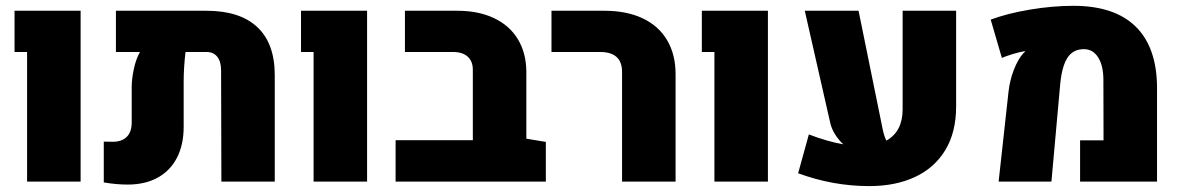

<svg xmlns="http://www.w3.org/2000/svg" viewBox="-20 -628 4082 664"><path d="M73.7 -448.2H30.3V-590.8H258.8V0H73.7Z M930.2 -368.2V0H745.6L744.6 -384.8Q744.6 -415 731.4 -431.6Q718.3 -448.2 694.3 -448.2H621.6Q615.2 -394.5 615.2 -344.7V-189.9Q615.2 -127.4 592 -82.5Q568.8 -37.6 525.4 -13.7Q481.9 10.3 421.9 10.3Q382.3 10.3 338.9 2.9V-138.2L370.1 -137.7Q400.9 -137.7 418.2 -154.5Q435.5 -171.4 435.5 -204.6V-327.1Q435.5 -354 442.6 -388.2Q449.7 -422.4 463.9 -448.2H380.9V-590.8H693.8Q809.6 -590.8 869.9 -534.2Q930.2 -477.5 930.2 -368.2Z M1064.5 -448.2H1021V-590.8H1249.5V0H1064.5Z M1867.7 -137.2V0H1348.1V-143.1H1615.2V-386.7Q1615.2 -416 1597.4 -432.1Q1579.6 -448.2 1546.9 -448.2H1380.4V-590.8H1561Q1634.8 -590.8 1688.7 -565.2Q1742.7 -539.6 1771.5 -491.5Q1800.3 -443.4 1800.3 -377.4V-148.4Z M2131.3 -379.4Q2131.3 -448.2 2055.2 -448.2H1887.2V-590.8H2070.3Q2147 -590.8 2202.4 -564.7Q2257.8 -538.6 2287.1 -489Q2316.4 -439.5 2316.4 -371.1V0H2131.3Z M2450.7 -448.2H2407.2V-590.8H2635.7V0H2450.7Z M3286.6 -590.8V-259.8Q3286.6 -170.9 3249.3 -109.1Q3211.9 -47.4 3144.3 -15.9Q3076.7 15.6 2986.3 15.6Q2860.8 15.6 2740.2 -28.8L2777.3 -163.1Q2840.8 -138.7 2896.5 -128.9Q2879.9 -144 2867.7 -163.8Q2855.5 -183.6 2851.1 -203.6L2763.2 -590.8H2949.2L3032.2 -183.1Q3037.1 -157.7 3045.4 -141.6Q3101.6 -173.3 3101.6 -250V-590.8Z M3467.8 -311Q3472.2 -350.1 3486.1 -386.2Q3500 -422.4 3518.6 -443.4Q3522.9 -447.8 3524.4 -448.2L3523.9 -451.2Q3506.3 -448.2 3482.9 -441.2Q3459.5 -434.1 3444.8 -427.7L3406.2 -560.1Q3462.9 -581.5 3541.5 -594.7Q3620.1 -607.9 3691.9 -607.9Q3834 -607.9 3907.2 -536.4Q3980.5 -464.8 3981.4 -326.2V0H3715.3V-142.6H3796.4L3795.9 -351.6Q3795.9 -400.9 3777.8 -429.4Q3759.8 -458 3728.5 -458Q3690.9 -458 3671.6 -428.2Q3652.3 -398.4 3646.5 -336.4L3616.2 0H3433.6Z"/></svg>

Font: Heebo Black
Style: Regular
Weight: 900
Designer: Oded Ezer
Foundry: Meir Sadan
Version: Version 2.001; ttfautohint (v1.5.14-ce02) -l 8 -r 50 -G 200 